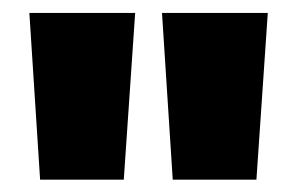

<svg xmlns="http://www.w3.org/2000/svg" viewBox="-20 -680 470 304"><path d="M194 -659.5 176 -395.5H43.5L26.5 -659.5ZM404 -659.5 386 -395.5H253.5L236.5 -659.5Z"/></svg>

Font: Anek Malayalam Medium ExtraBold
Style: Regular
Weight: 800
Version: Version 1.003